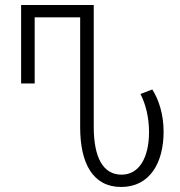

<svg xmlns="http://www.w3.org/2000/svg" viewBox="-20 -734 717 764"><path d="M462 10C576 10 631 -86 631 -210C631 -279 612 -337 586 -378L539 -360C560 -319 573 -266 573 -209C573 -107 534 -39 464 -39C390 -39 353 -107 353 -230V-714H64V-402H118V-665H299V-227C299 -85 349 10 462 10Z"/></svg>

Font: Noto Sans Georgian ExtraCondensed Light
Style: Regular
Weight: 300
Width: 2
Designer: Monotype Design Team, Akaki Razmadze
Foundry: Google LLC
Version: Version 2.005